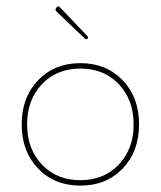

<svg xmlns="http://www.w3.org/2000/svg" viewBox="-20 -577 504 602"><path d="M352.5 -61Q399 -110 399 -187Q399 -264 352.5 -313Q306 -362 232 -362Q158 -362 111.5 -313Q65 -264 65 -187Q65 -110 111.5 -61Q158 -12 232 -12Q306 -12 352.5 -61ZM99.5 -48.5Q48 -102 48 -187Q48 -272 99.5 -325.5Q151 -379 232 -379Q313 -379 364.5 -325.5Q416 -272 416 -187Q416 -102 364.5 -48.5Q313 5 232 5Q151 5 99.5 -48.5ZM256 -460Q256 -454 250 -454Q248 -454 245 -457L157 -541Q154 -544 154 -547Q154 -550 157 -553.5Q160 -557 163 -557Q166 -557 170 -552L253 -465Q256 -462 256 -460Z"/></svg>

Font: Flamenco Light
Style: Regular
Weight: 300
Designer: Luciano Vergara
Foundry: Luciano Vergara
Version: Version 1.003